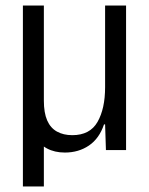

<svg xmlns="http://www.w3.org/2000/svg" viewBox="-20 -544 540 696"><path d="M63 132V-524H139V-179Q139 -135 151 -107.5Q163 -80 186.5 -67Q210 -54 242 -54Q306 -54 333.5 -102Q361 -150 361 -228V-524H437V0H364L361 -93H357Q340 -42 302.5 -16.5Q265 9 215 9Q178 9 150 -6Q122 -21 110 -49L139 -67V132Z"/></svg>

Font: Mona Sans SemiCondensed
Style: Regular
Weight: 400
Width: 4
Designer: Deni Anggara
Foundry: GitHub
Version: Version 2.000